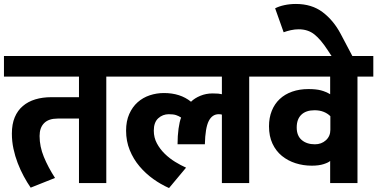

<svg xmlns="http://www.w3.org/2000/svg" viewBox="-30 -925 1906 970"><path d="M261 -326Q216 -326 193 -303Q170 -280 170 -238Q170 -185 191.5 -132.5Q213 -80 248 -26L125 23Q107 -3 90 -34.5Q73 -66 59.5 -101Q46 -136 38 -173.5Q30 -211 30 -250Q30 -298 44.5 -332.5Q59 -367 85.5 -389.5Q112 -412 148.5 -423Q185 -434 229 -434H369V-538H-10V-642H587V-538H507V0H369V-326Z M885 -331Q873 -339 859.5 -343.5Q846 -348 823 -348Q792 -348 769.5 -327.5Q747 -307 747 -265Q747 -230 762.5 -201Q778 -172 802 -148.5Q826 -125 854.5 -107.5Q883 -90 910 -78L824 25Q783 7 744.5 -20.5Q706 -48 675 -84.5Q644 -121 625.5 -166.5Q607 -212 607 -265Q607 -313 623 -349Q639 -385 665.5 -408.5Q692 -432 726.5 -443.5Q761 -455 798 -455Q881 -455 935 -411Q953 -429 982 -441Q1011 -453 1044 -453Q1062 -453 1072.5 -452Q1083 -451 1091 -449V-538H567V-642H1309V-538H1229V0H1091V-346Q1087 -347 1084 -347.5Q1081 -348 1075 -348Q1042 -348 1024.5 -313.5Q1007 -279 1005 -196H867Q867 -239 872 -275Q877 -311 885 -331Z M1528 -475Q1567 -475 1591.5 -468.5Q1616 -462 1638 -449V-538H1289V-642H1856V-538H1776V0H1638V-112Q1630 -104 1605.5 -96Q1581 -88 1545 -88Q1502 -88 1463 -100.5Q1424 -113 1394 -137.5Q1364 -162 1346.5 -199.5Q1329 -237 1329 -287Q1329 -330 1343 -365Q1357 -400 1383 -424.5Q1409 -449 1446 -462Q1483 -475 1528 -475ZM1639 -338Q1625 -352 1605 -360Q1585 -368 1559 -368Q1516 -368 1492.5 -345.5Q1469 -323 1469 -281Q1469 -239 1494.5 -217.5Q1520 -196 1561 -196Q1594 -196 1616.5 -216.5Q1639 -237 1639 -269Z M1360 -883Q1379 -893 1406.5 -899Q1434 -905 1465 -905Q1545 -905 1600 -863.5Q1655 -822 1691 -754L1767 -610H1666L1626 -671Q1591 -725 1558.5 -751Q1526 -777 1479 -777Q1459 -777 1439 -772.5Q1419 -768 1403 -762Z"/></svg>

Font: Mukta ExtraBold
Style: Regular
Weight: 800
Designer: Girish Dalvi and Yashodeep Gholap
Foundry: Ek Type
Version: Version 2.538;PS 1.002;hotconv 16.6.51;makeotf.lib2.5.65220;